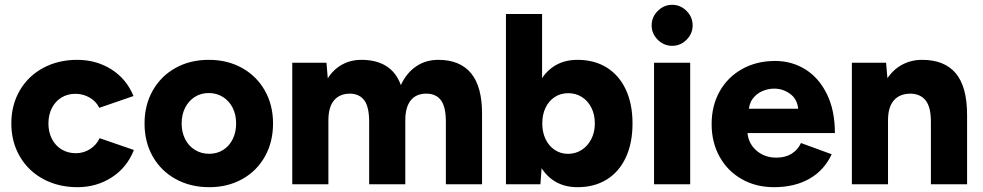

<svg xmlns="http://www.w3.org/2000/svg" viewBox="-20 -765 4080 797"><path d="M27 -252.6Q27 -329.1 61.9 -389.2Q96.8 -449.2 159.1 -482.9Q221.3 -516.6 300.4 -516.6Q379.4 -516.6 442 -477.3Q504.6 -438 534.2 -366.4L392.2 -317.4Q379.4 -344 352.3 -359.8Q325.2 -375.6 293 -375.6Q260.2 -375.6 234.7 -359.8Q209.2 -344 195.1 -316.1Q181 -288.2 181 -252.3Q181 -217 195.4 -188.6Q209.9 -160.3 235.8 -144.6Q261.8 -129 294.8 -129Q326.8 -129 353.5 -145.9Q380.2 -162.8 393.6 -191.4L535.8 -142.4Q507.2 -69.6 444 -28.8Q380.8 12 301.6 12Q222.4 12 159.8 -21.7Q97.2 -55.4 62.1 -115.9Q27 -176.4 27 -252.6Z M580 -252.6Q580 -329.1 614.1 -389.2Q648.2 -449.2 708.5 -482.9Q768.8 -516.6 846.6 -516.6Q924.4 -516.6 984.8 -482.9Q1045.2 -449.2 1079.3 -389.2Q1113.4 -329.1 1113.4 -252.6Q1113.4 -175.4 1079.7 -115.4Q1046 -55.4 985.9 -21.7Q925.7 12 848.7 12Q770.6 12 709.4 -21.7Q648.2 -55.4 614.1 -115.4Q580 -175.4 580 -252.6ZM960.2 -252.4Q960.2 -289.2 945.7 -317.8Q931.2 -346.4 905.2 -362.6Q879.1 -378.8 846.6 -378.8Q814 -378.8 788.5 -362.6Q763 -346.4 748.5 -317.8Q734 -289.2 734 -252.4Q734 -216.2 748.5 -187.6Q763 -159 789.1 -142.8Q815.3 -126.6 848.5 -126.6Q881.2 -126.6 906.6 -142.8Q932 -159 946.1 -187.6Q960.2 -216.2 960.2 -252.4Z M1193.2 -504.6H1335.2L1340.6 -440Q1364.4 -477.2 1400.1 -496.9Q1435.8 -516.6 1480.4 -516.6Q1542.4 -516.6 1583.6 -490.6Q1624.8 -464.6 1644 -411.8Q1667.6 -462.6 1707.6 -489.6Q1747.6 -516.6 1799.6 -516.6Q1889.8 -516.6 1935.9 -460.3Q1982 -404 1981 -289V0H1830.8V-258.8Q1830.8 -320.2 1811.4 -347.4Q1792 -374.6 1754.2 -376.2Q1709.2 -377.8 1685.8 -349.3Q1662.4 -320.8 1662.4 -266.2V0H1512.4V-258.8Q1512.4 -320.2 1493 -347.4Q1473.6 -374.6 1435.8 -376.2Q1390.8 -377 1367 -348.9Q1343.2 -320.8 1343.2 -266.2V0H1193.2Z M2080.2 -707H2230.2V-93.8L2223.2 0H2080.2ZM2184.4 -252.6Q2184.4 -334.8 2206.5 -393.9Q2228.6 -453 2272 -484.8Q2315.4 -516.6 2377.2 -516.6Q2447.6 -516.6 2499 -484.4Q2550.4 -452.2 2578 -392.7Q2605.6 -333.2 2605.6 -252.6Q2605.6 -171.4 2578 -111.8Q2550.4 -52.2 2499 -20.1Q2447.6 12 2377.2 12Q2315.4 12 2272 -19.7Q2228.6 -51.4 2206.5 -111Q2184.4 -170.6 2184.4 -252.6ZM2449.2 -252.6Q2449.2 -289.2 2434.9 -317.8Q2420.6 -346.4 2395.4 -362.3Q2370.2 -378.2 2338.8 -378.2Q2307.4 -378.2 2282.8 -362.3Q2258.2 -346.4 2244.6 -317.8Q2231 -289.2 2231 -252.6Q2231 -216.2 2244.6 -187.6Q2258.2 -159 2282.7 -142.7Q2307.2 -126.4 2337.8 -126.4Q2369.2 -126.4 2394.5 -142.7Q2419.8 -159 2434.5 -187.6Q2449.2 -216.2 2449.2 -252.6Z M2695 -504.6H2845V0H2695ZM2685 -659.7Q2685 -694.2 2710.4 -719.6Q2735.8 -745 2770.3 -745Q2804.8 -745 2830 -719.6Q2855.2 -694.3 2855.2 -659.8Q2855.2 -625.4 2830 -600.1Q2804.8 -574.8 2770.3 -574.8Q2735.8 -574.8 2710.4 -600Q2685 -625.2 2685 -659.7Z M2934 -250Q2934 -326.3 2967.4 -385.8Q3000.9 -445.3 3060.9 -478.6Q3121 -512 3197.4 -512Q3267 -512 3323.4 -476.8Q3379.7 -441.6 3412.7 -374.1Q3445.7 -306.7 3445.7 -212.7H3067.9L3082.1 -227.9Q3082.1 -175 3116.9 -142.8Q3151.7 -110.6 3202.4 -110.6Q3240 -110.6 3265.9 -126.8Q3291.9 -143 3304.9 -171.3L3432.3 -124.7Q3401.3 -57.7 3339.8 -22.9Q3278.3 12 3193 12Q3118 12 3059.2 -21.4Q3000.4 -54.7 2967.2 -114.2Q2934 -173.7 2934 -250ZM3074 -313.6H3307L3294.3 -297.6Q3294.3 -347.7 3263.6 -372.4Q3233 -397.1 3193.4 -397.1Q3168.7 -397.1 3144.4 -386.8Q3120.1 -376.4 3103.9 -354.3Q3087.7 -332.1 3087.7 -297.6Z M3516.2 -504.6H3658.2L3666.2 -411.8V0H3516.2ZM3844.2 -258.8H3994.4V0H3844.2ZM3762.4 -376.2Q3715.6 -377 3690.9 -348.9Q3666.2 -320.8 3666.2 -266.2H3619.4Q3619.4 -345.2 3643 -401.4Q3666.6 -457.6 3709.5 -487.1Q3752.4 -516.6 3808 -516.6Q3900.6 -516.6 3947.6 -460.5Q3994.6 -404.4 3994.4 -286.8V-258.8H3844.2Q3844.2 -320.2 3823 -347.4Q3801.8 -374.6 3762.4 -376.2Z"/></svg>

Font: 寒蝉端黑体 Light
Style: Regular
Weight: 300
Designer: ChillDuanSans {Warren2060}; 
Source Han Sans {Ryoko NISHIZUKA 西塚涼子 (kana, bopomofo & ideographs); Paul D. Hunt (Latin, G
Foundry: ChillType&Adobe
Version: Version 1.300;Glyphs 3.3 (3306)